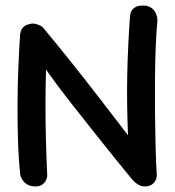

<svg xmlns="http://www.w3.org/2000/svg" viewBox="-20 -667 626 687"><path d="M103.4 0Q87.8 -0.8 78 -6.6Q68.2 -12.5 62.4 -20.6Q56.6 -28.8 54.7 -34.4Q52.8 -40.1 52.8 -40.1Q46.8 -94.1 44.6 -157.9Q42.5 -221.8 42.7 -289Q42.9 -356.2 45.5 -421.6Q48.1 -486.9 52 -544.6Q52 -544.6 53.6 -552.6Q55.1 -560.6 62.9 -569.4Q70.8 -578.2 88.5 -581.6Q98.6 -583.9 108.1 -581.3Q117.6 -578.8 124.9 -575Q132.2 -571.2 133.2 -569.2Q180.1 -513 230.3 -450.2Q280.5 -387.4 332.6 -320.1Q384.8 -252.8 438 -183Q436.1 -230 435.1 -284.1Q434.1 -338.2 435.2 -394.9Q436.4 -451.6 439 -507.2Q441.6 -562.9 445.6 -613.9Q445.6 -613.9 446.9 -619.1Q448.1 -624.4 452.4 -630.9Q456.6 -637.4 466.1 -642.4Q475.6 -647.5 491.5 -647.1Q508.2 -646.8 518.1 -641.1Q527.9 -635.4 533.4 -627Q538.9 -618.6 541 -610.4Q543.1 -602.2 543.1 -596.6Q543.1 -590.9 543.1 -590.9Q539.1 -550.2 537.1 -497.5Q535.1 -444.8 534.6 -385.3Q534.1 -325.9 534.6 -264.9Q535.1 -204 536.6 -145.9Q538.1 -87.9 541.1 -38.9Q541.1 -38.9 540.4 -33.4Q539.8 -28 536.1 -20.6Q532.4 -13.2 524.5 -7.4Q516.6 -1.5 502.5 0Q487.9 1.2 476 -5.6Q464.1 -12.4 457.4 -20.1Q450.8 -27.8 450.8 -27.8Q450.8 -27.8 437.8 -43.4Q424.9 -59 402.8 -86.2Q380.8 -113.4 353.1 -148.1Q325.4 -182.8 295.6 -220.4Q265.8 -258 236.9 -294.8Q208 -331.6 184.3 -363.4Q160.6 -395.2 144.8 -418.1Q142.9 -363.4 142.8 -300.4Q142.6 -237.4 144.2 -170.7Q145.9 -104 149.1 -38.1Q149.1 -38.1 148.1 -32.1Q147 -26.1 142.6 -18.5Q138.1 -10.9 128.8 -5.1Q119.4 0.8 103.4 0Z"/></svg>

Font: Sour Gummy Black
Style: Regular
Weight: 900
Version: Version 1.000